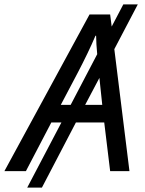

<svg xmlns="http://www.w3.org/2000/svg" viewBox="-77 -780 659 875"><path d="M-57 0 331 -714H425L432 -659L485 -760H551L444 -556L513 0H425L398 -222H269L114 75H47L203 -222H157L41 0ZM200 -302H245L366 -533Q364 -555 362.5 -577Q361 -599 361 -617H358Q342 -579 321 -535.5Q300 -492 277 -448ZM389 -302 376 -425 311 -302Z"/></svg>

Font: Manna Sans
Style: Italic
Weight: 400
Italic angle: -12°
Designer: Monotype Design Team
Foundry: Monotype Imaging Inc.
Version: Version 2.001.1; ttfautohint (v1.8.2)